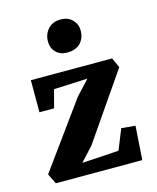

<svg xmlns="http://www.w3.org/2000/svg" viewBox="-96 -678 609 746"><g transform="rotate(-15 208.0 -305.0)"><path d="M16 -41 206 -303 260 -361 124 -355 105 -283H46V-412H373L391 -372L207 -105L156 -50L304 -59L337 -141L393 -136L384 0H36ZM211 -479Q183 -479 166 -496Q149 -513 149 -539Q149 -569 167.5 -589.5Q186 -610 218 -610Q248 -610 265.5 -592Q283 -574 283 -549Q283 -518 264.5 -498.5Q246 -479 211 -479Z"/></g></svg>

Font: Aikya
Style: Bold
Weight: 700
Designer: Neelakash Kshetrimayum (Latin subset based on Merriweather by Eben Sorkin)
Foundry: Brand New Type
Version: Version 1.00 b005